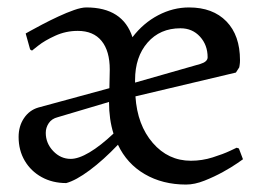

<svg xmlns="http://www.w3.org/2000/svg" viewBox="-20 -484 693 516"><path d="M480 12Q417 12 369 -16Q321 -44 297 -95Q258 -54 221 -26.5Q184 1 158 8Q121 8 92 -8Q63 -24 46.5 -52Q30 -80 30 -116Q30 -145 44.5 -166.5Q59 -188 83 -195L274 -247L275 -297Q275 -347 253 -374Q231 -401 189 -401Q157 -401 128.5 -388Q100 -375 83 -361.5Q66 -348 66 -348L61 -351L49 -394Q49 -394 61.5 -401Q74 -408 94 -418.5Q114 -429 136.5 -439.5Q159 -450 179 -457Q199 -464 212 -464Q310 -464 336 -384Q365 -422 405 -443Q445 -464 488 -464Q552 -464 588.5 -426.5Q625 -389 625 -322Q625 -315 624 -309Q623 -303 623 -303L614 -289L344 -225Q349 -148 390.5 -100Q432 -52 493 -52Q523 -52 551.5 -61Q580 -70 598 -78.5Q616 -87 616 -87L622 -85L633 -56Q633 -56 618 -45.5Q603 -35 579.5 -22Q556 -9 529.5 1.5Q503 12 480 12ZM170 -57Q191 -57 220.5 -74.5Q250 -92 285 -125Q273 -163 273 -210L135 -169Q119 -165 111 -153Q103 -141 103 -127Q103 -99 123 -78Q143 -57 170 -57ZM343 -262 518 -312Q538 -318 538 -330Q538 -363 517.5 -385.5Q497 -408 465 -408Q410 -408 376.5 -369.5Q343 -331 343 -269Z"/></svg>

Font: Alegreya
Style: Regular
Weight: 400
Designer: Juan Pablo del Peral
Foundry: Huerta Tipografica
Version: Version 2.009